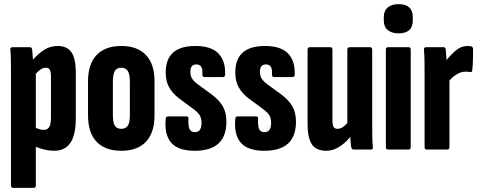

<svg xmlns="http://www.w3.org/2000/svg" viewBox="-20 -722 2320 927"><path d="M43 185Q33 185 33 173V-371Q33 -404 32.5 -432Q32 -460 30 -481Q29 -494 39 -494H124Q133 -494 135 -484Q136 -475 137 -462Q138 -449 139 -434Q165 -463 193.5 -481.5Q222 -500 259 -500Q304 -500 325 -469.5Q346 -439 346 -371V-152Q346 -71 320 -32.5Q294 6 240 6Q219 6 196 0.5Q173 -5 153 -13V173Q153 185 143 185ZM201 -395Q189 -395 176.5 -387Q164 -379 153 -366V-105Q163 -100 173 -97.5Q183 -95 192 -95Q209 -95 217.5 -108.5Q226 -122 226 -155V-353Q226 -375 220.5 -385Q215 -395 201 -395Z M566 6Q488 6 446.5 -37.5Q405 -81 405 -165V-330Q405 -413 446.5 -456.5Q488 -500 566 -500Q643 -500 684.5 -456.5Q726 -413 726 -330V-165Q726 -81 684.5 -37.5Q643 6 566 6ZM566 -100Q587 -100 597 -115Q607 -130 607 -166V-328Q607 -364 597 -379.5Q587 -395 566 -395Q544 -395 534.5 -379.5Q525 -364 525 -328V-166Q525 -130 534.5 -115Q544 -100 566 -100Z M920 6Q841 6 807 -32.5Q773 -71 780 -148Q781 -160 791 -160H881Q891 -160 890 -148Q888 -114 895 -99Q902 -84 921 -84Q953 -84 953 -128Q953 -151 944.5 -165Q936 -179 916 -194L843 -248Q813 -271 796.5 -300.5Q780 -330 780 -372Q780 -500 923 -500Q999 -500 1034 -464.5Q1069 -429 1067 -362Q1067 -350 1056 -350H967Q956 -350 957 -364Q961 -411 928 -411Q899 -411 899 -376Q899 -357 906.5 -344Q914 -331 932 -317L1002 -266Q1038 -239 1055.5 -209Q1073 -179 1073 -134Q1073 6 920 6Z M1256 6Q1177 6 1143 -32.5Q1109 -71 1116 -148Q1117 -160 1127 -160H1217Q1227 -160 1226 -148Q1224 -114 1231 -99Q1238 -84 1257 -84Q1289 -84 1289 -128Q1289 -151 1280.5 -165Q1272 -179 1252 -194L1179 -248Q1149 -271 1132.5 -300.5Q1116 -330 1116 -372Q1116 -500 1259 -500Q1335 -500 1370 -464.5Q1405 -429 1403 -362Q1403 -350 1392 -350H1303Q1292 -350 1293 -364Q1297 -411 1264 -411Q1235 -411 1235 -376Q1235 -357 1242.5 -344Q1250 -331 1268 -317L1338 -266Q1374 -239 1391.5 -209Q1409 -179 1409 -134Q1409 6 1256 6Z M1556 6Q1507 6 1486 -25Q1465 -56 1465 -123V-482Q1465 -494 1476 -494H1575Q1585 -494 1585 -482V-143Q1585 -118 1590.5 -109Q1596 -100 1610 -100Q1633 -100 1657 -128V-482Q1657 -494 1669 -494H1767Q1777 -494 1777 -482V-127Q1777 -91 1777.5 -62.5Q1778 -34 1780 -13Q1782 0 1771 0H1687Q1678 0 1676 -11Q1674 -21 1673 -34.5Q1672 -48 1671 -61Q1647 -31 1617 -12.5Q1587 6 1556 6Z M1853 0Q1843 0 1843 -12V-483Q1843 -494 1853 -494H1953Q1963 -494 1963 -483V-12Q1963 0 1953 0ZM1904 -561Q1871 -561 1852 -577Q1833 -593 1833 -623V-639Q1833 -670 1852 -686Q1871 -702 1904 -702Q1973 -702 1973 -639V-623Q1973 -561 1904 -561Z M2040 0Q2030 0 2030 -12V-367Q2030 -403 2029.5 -431.5Q2029 -460 2027 -481Q2026 -494 2036 -494H2122Q2130 -494 2132 -484Q2134 -463 2136 -432Q2155 -456 2180.5 -478Q2206 -500 2237 -500Q2247 -500 2256 -498Q2264 -495 2264 -483Q2264 -460 2263.5 -433.5Q2263 -407 2260 -383Q2259 -372 2251 -374Q2239 -376 2227 -376Q2208 -376 2187.5 -364.5Q2167 -353 2150 -333V-12Q2150 0 2140 0Z"/></svg>

Font: Sofia Sans Extra Condensed ExtraBold
Style: Regular
Weight: 800
Designer: Botio Nikoltchev, Ani Petrova
Foundry: lettersoup
Version: Version 4.101; ttfautohint (v1.8.4.7-5d5b)